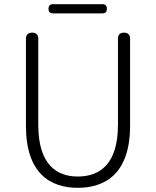

<svg xmlns="http://www.w3.org/2000/svg" viewBox="-20 -885 745 918"><path d="M104 -506V-284C104 -55 221 13 352 13C483 13 602 -55 602 -284V-506V-700C602 -719 592 -729 573 -729C554 -729 544 -719 544 -700V-288C544 -98 455 -41 352 -41C251 -41 163 -98 163 -288V-700C163 -719 153 -729 134 -729C115 -729 104 -719 104 -700ZM351 -865H234C219 -865 212 -858 212 -843C212 -828 219 -821 234 -821H351H469C484 -821 491 -828 491 -843C491 -858 484 -865 469 -865Z"/></svg>

Font: GenSenRounded2 TW L
Style: Regular
Weight: 300
Version: Version 2.100;PS 2.1;hotconv 16.6.51;makeotf.lib2.5.65220 DE